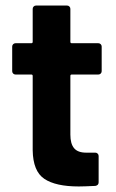

<svg xmlns="http://www.w3.org/2000/svg" viewBox="-20 -670 420 693"><path d="M335 -401H239Q234 -401 234 -396V-184Q234 -151 247.5 -135Q261 -119 291 -119H324Q329 -119 332.5 -115.5Q336 -112 336 -107V-12Q336 -1 324 1Q282 3 264 3Q181 3 140 -24.5Q99 -52 98 -128V-396Q98 -401 93 -401H36Q31 -401 27.5 -404.5Q24 -408 24 -413V-502Q24 -507 27.5 -510.5Q31 -514 36 -514H93Q98 -514 98 -519V-638Q98 -643 101.5 -646.5Q105 -650 110 -650H222Q227 -650 230.5 -646.5Q234 -643 234 -638V-519Q234 -514 239 -514H335Q340 -514 343.5 -510.5Q347 -507 347 -502V-413Q347 -408 343.5 -404.5Q340 -401 335 -401Z"/></svg>

Font: UMi
Style: Bold
Weight: 700
Designer: Peter Middis
Foundry: We Are UMi
Version: Version 1.0